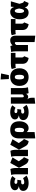

<svg xmlns="http://www.w3.org/2000/svg" viewBox="2416 -3309 1120 5992"><g transform="rotate(-90 2976.0 -313.0)"><path d="M262 -554C128 -554 35 -498 35 -406C35 -346 74 -302 163 -284C63 -272 15 -225 15 -147C15 -36 120 20 258 20C356 20 435 -4 491 -45L411 -153C361 -126 327 -116 291 -116C239 -116 218 -134 218 -165C218 -192 236 -212 283 -212H343L361 -332H291C251 -332 234 -352 234 -380C234 -407 258 -422 290 -422C330 -422 362 -410 400 -389L477 -487C415 -534 343 -554 262 -554Z M1059 -483 887 -552 734 -281 839 -84C879 -8 932 14 1001 20L1069 -129C1051 -134 1041 -142 1030 -158L939 -286ZM696 -548 513 -524C522 -495 532 -442 532 -397V0H730V-349C730 -459 717 -509 696 -548Z M1627 -483 1455 -552 1302 -281 1407 -84C1447 -8 1500 14 1569 20L1637 -129C1619 -134 1609 -142 1598 -158L1507 -286ZM1264 -548 1081 -524C1090 -495 1100 -442 1100 -397V0H1298V-349C1298 -459 1285 -509 1264 -548Z M1916 -554C1736 -554 1652 -452 1652 -277V227L1850 207V-40C1886 5 1927 20 1974 20C2102 20 2187 -103 2187 -269C2187 -458 2089 -554 1916 -554ZM1913 -121C1887 -121 1868 -131 1850 -164V-263C1850 -373 1868 -413 1916 -413C1954 -413 1984 -391 1984 -266C1984 -158 1954 -121 1913 -121Z M2471 -554C2337 -554 2244 -498 2244 -406C2244 -346 2283 -302 2372 -284C2272 -272 2224 -225 2224 -147C2224 -36 2329 20 2467 20C2565 20 2644 -4 2700 -45L2620 -153C2570 -126 2536 -116 2500 -116C2448 -116 2427 -134 2427 -165C2427 -192 2445 -212 2492 -212H2552L2570 -332H2500C2460 -332 2443 -352 2443 -380C2443 -407 2467 -422 2499 -422C2539 -422 2571 -410 2609 -389L2686 -487C2624 -534 2552 -554 2471 -554Z M3247 0C3235 -41 3224 -102 3224 -184V-534H3026V-174C3008 -143 2986 -130 2968 -130C2950 -130 2935 -139 2935 -173V-534H2737V225L2922 207V123C2922 49 2899 13 2869 -32C2895 -1 2923 6 2953 6C2987 6 3016 -13 3044 -57C3050 -23 3054 -4 3066 20Z M3492 -853 3505 -596H3627L3679 -839ZM3566 -554C3396 -554 3291 -442 3291 -268C3291 -82 3398 20 3566 20C3736 20 3841 -92 3841 -266C3841 -452 3734 -554 3566 -554ZM3566 -412C3616 -412 3638 -372 3638 -266C3638 -165 3616 -122 3566 -122C3516 -122 3494 -162 3494 -268C3494 -369 3516 -412 3566 -412Z M4323 -390V-534H3980C3896 -534 3856 -524 3818 -506L3853 -379C3881 -388 3895 -390 3944 -390H3980V-176C3980 -52 4049 4 4163 20L4219 -121C4188 -137 4178 -157 4178 -202V-390Z M4714 -554C4651 -554 4603 -532 4555 -482C4549 -514 4543 -533 4533 -548L4350 -524C4363 -486 4369 -442 4369 -397V0H4567V-362C4588 -395 4610 -410 4630 -410C4648 -410 4660 -400 4660 -358V207L4858 227V-391C4858 -496 4803 -554 4714 -554Z M5378 -390V-534H5035C4951 -534 4911 -524 4873 -506L4908 -379C4936 -388 4950 -390 4999 -390H5035V-176C5035 -52 5104 4 5218 20L5274 -121C5243 -137 5233 -157 5233 -202V-390Z M5600 -554C5457 -554 5370 -432 5370 -263C5370 -79 5455 20 5579 20C5656 20 5707 -14 5744 -98L5750 -74C5765 -16 5808 11 5880 19L5942 -124C5912 -127 5891 -141 5880 -178L5853 -266L5931 -534H5765L5754 -430C5737 -502 5688 -554 5600 -554ZM5630 -413C5670 -413 5687 -378 5707 -275C5688 -156 5666 -121 5627 -121C5598 -121 5567 -154 5567 -263C5567 -370 5596 -413 5630 -413Z"/></g></svg>

Font: Fira Sans Heavy
Style: Regular
Weight: 900
Designer: bBox Type GmbH & Carrois Corporate GbR & Edenspiekermann AG
Foundry: bBox Type GmbH & Carrois Corporate GbR & Edenspiekermann AG
Version: Version 4.300;PS 004.300;hotconv 1.0.88;makeotf.lib2.5.64775